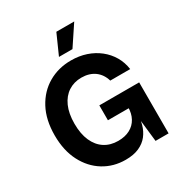

<svg xmlns="http://www.w3.org/2000/svg" viewBox="-216 -1102 1192 1264"><g transform="rotate(-30 380.0 -470.0)"><path d="M371.7 9.8Q279.7 9.8 205.9 -35.5Q132.1 -80.8 89 -164.4Q45.9 -248 45.9 -362.8Q45.9 -480.8 90.7 -564.6Q135.5 -648.3 212.3 -692.8Q289 -737.3 384.9 -737.3Q446.2 -737.3 499.2 -719.6Q552.1 -701.8 593.5 -669Q634.9 -636.2 661.1 -591.5Q687.2 -546.7 694.8 -492.9H543.2Q535.7 -519.1 521.8 -539.8Q507.8 -560.5 488 -575.2Q468.1 -589.8 442.9 -597.4Q417.7 -605 387.3 -605Q331.2 -605 288.2 -577Q245.2 -549.1 221.1 -495.3Q197.1 -441.5 197.1 -364.3Q197.1 -287.1 221 -233.2Q244.9 -179.2 288.5 -150.9Q332.1 -122.6 391.3 -122.6Q443.4 -122.6 480.6 -142.4Q517.9 -162.2 537.9 -198.7Q557.9 -235.2 557.9 -285H590.6V-225.3Q590.6 -178 579 -135.6Q567.4 -93.2 541.8 -60.4Q516.2 -27.7 474.3 -9Q432.3 9.8 371.7 9.8ZM602.9 0 583.6 -172.4V-274.4H399.3V-387.6H702.1V0ZM328.7 -796.7 396.5 -948.7H532.4L431.3 -796.7Z"/></g></svg>

Font: Atlassian Sans
Style: Regular
Weight: 400
Designer: Rasmus Andersson
Foundry: Modifications by Atlassian Pty Ltd, manufactured by rsms
Version: Version 4.001;git-9221beed3